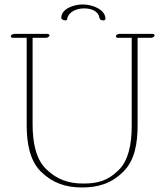

<svg xmlns="http://www.w3.org/2000/svg" viewBox="-20 -828 746 857"><path d="M450.7 -743.7C450.7 -739.7 446.8 -736.8 440.4 -736.8C432.1 -736.8 424.8 -741.7 424.3 -747.1C419.9 -777.3 390.1 -790.5 355.5 -790.5C320.8 -790.5 284.7 -774.9 279.8 -742.7C279.3 -738.6 275.7 -737 271.3 -737C263.6 -737 253.4 -742.1 253.4 -748C253.4 -788.1 307.6 -808.1 349.6 -808.1C394.5 -808.1 450.7 -784.7 450.7 -743.7ZM28.3 -665.5C28.3 -661.6 32.2 -659.2 38.1 -659.2H99.1V-269.5C99.1 -189.5 112.8 -110.4 163.6 -61C214.8 -11.2 273.4 8.8 345.7 8.8C417.5 8.8 475.6 -8.3 528.8 -60.1C581.5 -110.8 594.2 -187 594.2 -270.5V-659.2H653.3C660.2 -659.2 669.9 -663.6 669.9 -669.9C669.9 -673.8 665.5 -676.8 659.7 -676.8H513.2C506.3 -676.8 499.5 -672.9 497.6 -668C495.6 -663.1 500 -659.2 506.8 -659.2H567.9V-266.1C567.9 -183.1 553.2 -110.8 508.3 -67.4C460.9 -21.5 417 -8.8 352.1 -8.8C287.6 -8.8 235.4 -25.4 186 -73.2C139.2 -118.2 125.5 -194.8 125.5 -273.9V-659.2H184.6C191.4 -659.2 198.7 -663.1 200.7 -668C202.6 -672.9 197.8 -676.8 190.9 -676.8H44.4C37.6 -676.8 28.3 -672.4 28.3 -665.5Z"/></svg>

Font: WireWyrm
Style: Light
Weight: 200
Version: Version 001.000